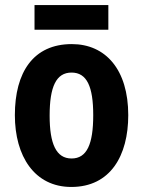

<svg xmlns="http://www.w3.org/2000/svg" viewBox="-20 -732 567 762"><path d="M410 -712H117V-614H410ZM489 -275C489 -456 399 -557 265 -557C112 -557 39 -445 39 -275C39 -112 117 10 263 10C418 10 489 -114 489 -275ZM177 -273C177 -388 203 -444 264 -444C325 -444 350 -388 350 -275C350 -160 325 -103 264 -103C203 -103 177 -161 177 -273Z"/></svg>

Font: Noto Sans Armenian Condensed
Style: Regular
Weight: 400
Width: 3
Designer: Monotype Design Team
Foundry: Monotype Imaging Inc.
Version: Version 2.008